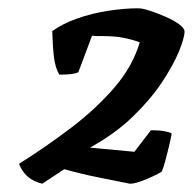

<svg xmlns="http://www.w3.org/2000/svg" viewBox="-20 -788 465 463"><path d="M82 -345Q61 -350 47 -362Q33 -374 26 -393Q91 -434 151 -479.5Q211 -525 255.5 -576.5Q300 -628 317 -686Q298 -693 277 -697Q256 -701 227 -701Q220 -701 214.5 -701Q209 -701 202 -702L169 -614Q159 -608 123 -608Q113 -625 110 -651Q107 -677 106 -713Q131 -731 166.5 -743.5Q202 -756 241 -762Q280 -768 313 -768Q324 -768 342 -762Q360 -756 379.5 -747.5Q399 -739 412 -729.5Q425 -720 425 -712Q425 -697 411.5 -664Q398 -631 370.5 -589.5Q343 -548 300 -506.5Q257 -465 197 -432L304 -422L344 -474Q364 -474 377 -471.5Q390 -469 394 -466Q391 -449 386.5 -431Q382 -413 378 -398Q374 -383 370 -374Q362 -369 347 -362Q332 -355 317.5 -350Q303 -345 293 -345Q254 -353 216 -360.5Q178 -368 135 -380Z"/></svg>

Font: Texturina Medium 12pt Black
Style: Italic
Weight: 900
Italic angle: -11°
Version: Version 1.002